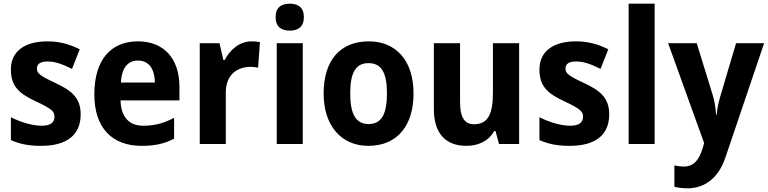

<svg xmlns="http://www.w3.org/2000/svg" viewBox="-20 -780 4160 1040"><path d="M417 -161C417 -255 360 -293 279 -331C193 -371 180 -384 180 -409C180 -434 199 -447 238 -447C285 -447 323 -429 370 -407L412 -513C352 -543 298 -556 237 -556C115 -556 39 -503 39 -404C39 -315 80 -275 172 -232C268 -188 275 -173 275 -147C275 -118 255 -99 206 -99C154 -99 90 -119 39 -145V-21C90 1 136 10 203 10C341 10 417 -48 417 -161Z M727 -556C582 -556 491 -458 491 -269C491 -87 587 10 747 10C820 10 873 -2 923 -29V-142C867 -112 817 -99 755 -99C679 -99 635 -147 633 -236H952V-309C952 -464 867 -556 727 -556ZM727 -452C789 -452 818 -403 819 -333H635C639 -417 676 -452 727 -452Z M1343 -556C1276 -556 1225 -509 1197 -455H1190L1169 -546H1062V0H1203V-278C1203 -375 1263 -418 1340 -418C1349 -418 1368 -416 1378 -413L1388 -552C1374 -555 1356 -556 1343 -556Z M1550 -760C1504 -760 1473 -740 1473 -687C1473 -635 1504 -614 1550 -614C1595 -614 1626 -635 1626 -687C1626 -740 1595 -760 1550 -760ZM1620 -546H1479V0H1620Z M2220 -274C2220 -456 2121 -556 1978 -556C1820 -556 1733 -450 1733 -274C1733 -102 1826 10 1975 10C2135 10 2220 -103 2220 -274ZM1877 -274C1877 -385 1906 -438 1976 -438C2047 -438 2076 -385 2076 -274C2076 -163 2047 -108 1977 -108C1907 -108 1877 -163 1877 -274Z M2792 -546H2650V-281C2650 -169 2628 -107 2547 -107C2494 -107 2472 -148 2472 -227V-546H2330V-190C2330 -55 2396 10 2506 10C2570 10 2626 -15 2657 -70H2664L2683 0H2792Z M3280 -161C3280 -255 3223 -293 3142 -331C3056 -371 3043 -384 3043 -409C3043 -434 3062 -447 3101 -447C3148 -447 3186 -429 3233 -407L3275 -513C3215 -543 3161 -556 3100 -556C2978 -556 2902 -503 2902 -404C2902 -315 2943 -275 3035 -232C3131 -188 3138 -173 3138 -147C3138 -118 3118 -99 3069 -99C3017 -99 2953 -119 2902 -145V-21C2953 1 2999 10 3066 10C3204 10 3280 -48 3280 -161Z M3526 0V-760H3385V0Z M3599 -546 3794 -5 3786 23C3767 86 3738 122 3685 122C3665 122 3646 119 3633 116V232C3651 236 3674 240 3704 240C3793 240 3871 189 3910 71L4119 -546H3967L3881 -256C3871 -221 3865 -192 3862 -158H3859C3856 -193 3852 -224 3843 -257L3754 -546Z"/></svg>

Font: Noto Sans Kannada SemiCondensed
Style: Bold
Weight: 700
Width: 4
Designer: Jelle Bosma - Monotype Design Team
Foundry: Monotype Imaging Inc.
Version: Version 2.005